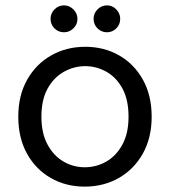

<svg xmlns="http://www.w3.org/2000/svg" viewBox="-20 -682 632 714"><path d="M295 12Q225 12 169 -20Q113 -52 80.5 -110.5Q48 -169 48 -248Q48 -327 81 -385.5Q114 -444 170.5 -476Q227 -508 297 -508Q367 -508 423 -476Q479 -444 511.5 -385.5Q544 -327 544 -248Q544 -169 511 -110.5Q478 -52 421.5 -20Q365 12 295 12ZM295 -60Q338 -60 375 -81Q412 -102 435 -144Q458 -186 458 -248Q458 -311 435.5 -352.5Q413 -394 376 -415Q339 -436 297 -436Q255 -436 217.5 -415Q180 -394 157 -352.5Q134 -311 134 -248Q134 -186 157 -144Q180 -102 216.5 -81Q253 -60 295 -60ZM218 -562Q197 -562 182.5 -576.5Q168 -591 168 -612Q168 -632 182.5 -647Q197 -662 218 -662Q238 -662 253 -647Q268 -632 268 -612Q268 -591 253 -576.5Q238 -562 218 -562ZM378 -562Q357 -562 342.5 -576.5Q328 -591 328 -612Q328 -632 342.5 -647Q357 -662 378 -662Q398 -662 412.5 -647Q427 -632 427 -612Q427 -591 412.5 -576.5Q398 -562 378 -562Z"/></svg>

Font: DM Sans 24pt
Style: Regular
Weight: 400
Designer: Colophon Foundry, Jonny Pinhorn
Foundry: Colophon Foundry
Version: Version 4.004;gftools[0.9.30]